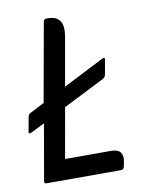

<svg xmlns="http://www.w3.org/2000/svg" viewBox="-69 -607 509 658"><g transform="rotate(-10 186.0 -278.0)"><path d="M117 -71H278Q301 -71 309.5 -59Q318 -47 314 -27L311 -11Q309 0 298 0H39Q32 0 33 -9L67 -204L19 -180Q8 -175 10 -185L19 -234Q21 -245 30 -248L78 -273L127 -547Q129 -556 137 -556H143Q202 -556 190 -485L160 -315L303 -388Q307 -390 309.5 -388.5Q312 -387 311 -383L302 -333Q300 -322 291 -318L148 -246Z"/></g></svg>

Font: Zain
Style: Italic
Weight: 400
Italic angle: -10°
Designer: Zain,Boutros
Foundry: Mobile Telecommunications Company (Zain), 2024
Version: Version 1.51; ttfautohint (v1.8.4)